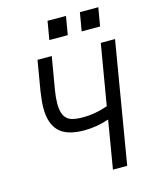

<svg xmlns="http://www.w3.org/2000/svg" viewBox="-130 -980 860 1067"><g transform="rotate(-15 300.0 -446.5)"><path d="M431 -275H427Q360 -252 289 -252Q188 -252 144 -296.5Q100 -341 100 -429Q100 -468 109 -526L138 -698H220L188 -510Q181 -468 181 -434Q181 -388 195 -364Q209 -340 234 -332Q259 -324 298 -324Q339 -324 373 -330.5Q407 -337 443 -349L502 -698H584L467 0H385ZM354 -893 336 -787H230L248 -893ZM540 -893 522 -787H416L434 -893Z"/></g></svg>

Font: iA Writer Mono V
Style: Regular
Weight: 400
Italic angle: -9.5°
Designer: Mike Abbink, Paul van der Laan, Pieter van Rosmalen
Foundry: Bold Monday
Version: Version 2.000